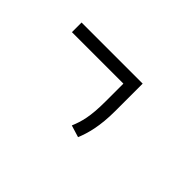

<svg xmlns="http://www.w3.org/2000/svg" viewBox="-47 -778 680 680"><g transform="rotate(45 293.0 -438.0)"><path d="M351.1 -290C365.7 -325.2 378.9 -373 378.9 -448.2V-585.9H72.8V-537.6H330.6V-448.2C330.6 -373 320.8 -338.9 306.2 -303.7Z"/></g></svg>

Font: Cascadia Code PL ExtraLight
Style: Regular
Weight: 200
Monospace: yes
Designer: Aaron Bell
Foundry: Saja Typeworks
Version: Version 2404.023